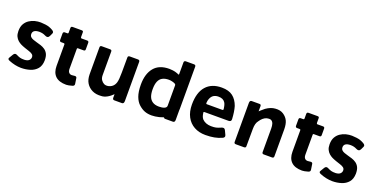

<svg xmlns="http://www.w3.org/2000/svg" viewBox="-20 -1344 4044 2053"><g transform="rotate(20 2002.0 -317.5)"><path d="M55.7 -46.7 81 -89Q95.7 -112.3 118 -102.7Q144 -89.3 163.2 -83.8Q182.3 -78.3 214.7 -79Q249.7 -81 265.7 -96.2Q281.7 -111.3 281.7 -132.3Q281.7 -153.3 266.3 -164.8Q251 -176.3 227.2 -183.7Q203.3 -191 177.3 -200.3Q146.7 -211 127.3 -220.7Q108 -230.3 90 -246.2Q72 -262 60.5 -286.2Q49 -310.3 49 -347Q49 -395.7 67 -427.3Q85 -459 114.2 -478.5Q143.3 -498 177.5 -506.5Q211.7 -515 244 -514.3Q303.3 -512.3 338.7 -501.3Q363.7 -492.3 382 -481.3Q410.3 -465.3 399.3 -444L383.7 -411Q368 -380 333.3 -398.7Q303.7 -414.7 262.7 -415Q226 -414.3 207.7 -401.5Q189.3 -388.7 189.3 -364.3Q189.3 -343.7 201.3 -331.7Q213.3 -319.7 232.5 -313Q251.7 -306.3 273.7 -300Q297.7 -293.7 323.5 -285.5Q349.3 -277.3 371.7 -261.8Q394 -246.3 407.7 -219.7Q421.3 -193 421.3 -146.7Q420 -86.3 390.2 -51Q360.3 -15.7 312 -0.3Q263.7 15 208.3 15Q140.3 14 70.7 -14.3Q40.7 -25.3 55.7 -46.7Z M560.3 -135V-380.3Q560.3 -389.7 549.3 -390.3H520.7Q501.3 -390.3 501.3 -409.7V-483Q502 -502.3 520.7 -502.3H548Q561.3 -502.3 560.3 -514.7V-566Q560.3 -585.3 579.7 -585.3H683.3Q702 -585.3 701 -567.3V-514.3Q702 -502.3 711.7 -502.3H776Q794 -501.7 793.7 -483V-409.7Q794.3 -390.3 775.3 -390.3H712.3Q701.7 -391 701 -380.7V-154Q701 -126.3 713 -112.2Q725 -98 745.7 -98Q759.3 -98 770.3 -100.3Q800 -106 803 -86.3L812.7 -22.3Q816 -1 794 6Q748.7 19.3 725 19.3Q642.3 19.3 601.3 -20.5Q560.3 -60.3 560.3 -135Z M1375.3 -477.7V-331.7Q1375 -301 1360 -250.7Q1323.7 -135.7 1251.7 -68Q1181.7 2.7 1118 4Q1058.3 8.7 1015.5 -12.5Q972.7 -33.7 948.2 -72.8Q923.7 -112 923 -171V-477.7Q923 -498.7 943.3 -498H1037Q1058 -498 1057 -478.3V-211.7Q1057 -178.7 1070.5 -158.2Q1084 -137.7 1103.7 -127.2Q1123.3 -116.7 1151.7 -121.3Q1212.7 -134 1230.3 -194Q1239.7 -226.3 1240 -305.7L1240.7 -479Q1240.7 -498 1262 -498H1355Q1375.3 -498 1375.3 -477.7ZM1248 -458.7H1375.3V-31Q1374.7 -0.3 1353 -0.3H1266.3Q1246.3 -0.3 1246.3 -23.3Z M1738 -100.3Q1774 -100.3 1798.2 -110.5Q1822.3 -120.7 1822.3 -141.7V-370.7Q1823 -384 1811 -390.3Q1797 -397.7 1781 -401.3Q1760.7 -407 1740.3 -407Q1698 -407 1669 -391.8Q1640 -376.7 1625.3 -342.8Q1610.7 -309 1610.7 -252.7Q1610.7 -204.3 1622.8 -171Q1635 -137.7 1663.2 -119Q1691.3 -100.3 1738 -100.3ZM1822.3 -504V-634.7Q1823 -653.3 1842.3 -654H1935.3Q1956.7 -654 1956 -633V-152Q1955.3 -114.7 1933 -84Q1910.7 -53.3 1868.2 -30.3Q1825.7 -7.3 1779.7 3.8Q1733.7 15 1695 15Q1650.7 15 1616.5 2.3Q1582.3 -10.3 1548.2 -40.3Q1514 -70.3 1494.7 -122.5Q1475.3 -174.7 1475.3 -257.3Q1475.3 -378.7 1532.7 -448.5Q1590 -518.3 1705.7 -518.3Q1721.3 -518.3 1746.5 -515.3Q1771.7 -512.3 1798.7 -502L1811.3 -496.3Q1822.3 -489 1822.3 -504ZM1828.7 -206.7H1955V-28Q1955 0 1933.3 0H1844.3Q1827 0 1827 -20.7Z M2397.3 -311.7Q2391.7 -362.3 2377.3 -383.3Q2354.7 -419.3 2299.7 -418.7Q2265.7 -418.7 2243.2 -403.2Q2220.7 -387.7 2208.7 -353.7Q2203.3 -340.3 2201.3 -312.7Q2200.3 -299.7 2211 -299.7H2385.3Q2398.7 -299.7 2397.3 -311.7ZM2206.3 -199.3Q2211 -156.7 2231 -133.3Q2267.7 -95.7 2330.7 -94.3Q2367.7 -93.7 2389.3 -99Q2413.3 -105 2444.7 -119Q2475 -131.7 2487 -104.7L2508 -60.3Q2522 -33.3 2491.3 -19.7Q2446.7 -0.7 2406.3 6.7Q2363.3 15 2306.7 15Q2233.3 15 2178 -15.7Q2122.7 -46.3 2092 -104.2Q2061.3 -162 2061.3 -243.3Q2061.3 -380.3 2123.7 -451.2Q2186 -522 2301.7 -522Q2381 -522 2427.2 -486.7Q2473.3 -451.3 2497.3 -384Q2514.3 -326.3 2518.7 -242.3Q2521 -213 2489 -212.3H2216.3Q2201.7 -212 2206.3 -199.3Z M2627.7 -22.7V-216Q2629.3 -267.7 2661.3 -308Q2725 -397.3 2811.7 -465.7Q2864 -502.7 2915.7 -506Q2971.7 -510.7 3008.5 -486.2Q3045.3 -461.7 3062.3 -426Q3079.3 -390.3 3080 -331V-22.7Q3079.3 -3.3 3060.3 -3.3H2965.3Q2946 -3.3 2946 -22.7V-290.3Q2946 -323 2939 -344.3Q2932 -365.7 2915.3 -375.8Q2898.7 -386 2860.3 -376.7Q2820.3 -363.7 2788.3 -314.7Q2762.7 -283.3 2762.7 -220L2761.7 -22.7Q2762.7 -4 2741.7 -3.3H2648.3Q2627.7 -3.3 2627.7 -22.7ZM2755.3 -59.7H2627.7V-467.7Q2628.3 -495.7 2650.3 -495.7H2739.7Q2756.7 -495.7 2756.7 -475.3Z M3244.3 -135V-380.3Q3244.3 -389.7 3233.3 -390.3H3204.7Q3185.3 -390.3 3185.3 -409.7V-483Q3186 -502.3 3204.7 -502.3H3232Q3245.3 -502.3 3244.3 -514.7V-566Q3244.3 -585.3 3263.7 -585.3H3367.3Q3386 -585.3 3385 -567.3V-514.3Q3386 -502.3 3395.7 -502.3H3460Q3478 -501.7 3477.7 -483V-409.7Q3478.3 -390.3 3459.3 -390.3H3396.3Q3385.7 -391 3385 -380.7V-154Q3385 -126.3 3397 -112.2Q3409 -98 3429.7 -98Q3443.3 -98 3454.3 -100.3Q3484 -106 3487 -86.3L3496.7 -22.3Q3500 -1 3478 6Q3432.7 19.3 3409 19.3Q3326.3 19.3 3285.3 -20.5Q3244.3 -60.3 3244.3 -135Z M3596.7 -46.7 3622 -89Q3636.7 -112.3 3659 -102.7Q3685 -89.3 3704.2 -83.8Q3723.3 -78.3 3755.7 -79Q3790.7 -81 3806.7 -96.2Q3822.7 -111.3 3822.7 -132.3Q3822.7 -153.3 3807.3 -164.8Q3792 -176.3 3768.2 -183.7Q3744.3 -191 3718.3 -200.3Q3687.7 -211 3668.3 -220.7Q3649 -230.3 3631 -246.2Q3613 -262 3601.5 -286.2Q3590 -310.3 3590 -347Q3590 -395.7 3608 -427.3Q3626 -459 3655.2 -478.5Q3684.3 -498 3718.5 -506.5Q3752.7 -515 3785 -514.3Q3844.3 -512.3 3879.7 -501.3Q3904.7 -492.3 3923 -481.3Q3951.3 -465.3 3940.3 -444L3924.7 -411Q3909 -380 3874.3 -398.7Q3844.7 -414.7 3803.7 -415Q3767 -414.3 3748.7 -401.5Q3730.3 -388.7 3730.3 -364.3Q3730.3 -343.7 3742.3 -331.7Q3754.3 -319.7 3773.5 -313Q3792.7 -306.3 3814.7 -300Q3838.7 -293.7 3864.5 -285.5Q3890.3 -277.3 3912.7 -261.8Q3935 -246.3 3948.7 -219.7Q3962.3 -193 3962.3 -146.7Q3961 -86.3 3931.2 -51Q3901.3 -15.7 3853 -0.3Q3804.7 15 3749.3 15Q3681.3 14 3611.7 -14.3Q3581.7 -25.3 3596.7 -46.7Z"/></g></svg>

Font: Vivano Light
Style: Regular
Weight: 300
Designer: Joe Prince, Josias Burgherr
Version: Version 2.064;September 19, 2022;FontCreator 14.0.0.2877 64-